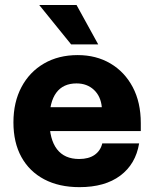

<svg xmlns="http://www.w3.org/2000/svg" viewBox="-20 -738 618 772"><path d="M137.8 -717.8 266 -559.5H374.9L287.8 -717.8ZM34 -245.9Q34 -164.8 66.1 -106.6Q98.3 -48.3 157.9 -16.9Q217.5 14.5 299.5 14.5Q401.8 14.5 463.6 -31.8Q525.5 -78 539.4 -161.3H391.2Q384 -131.7 360.3 -115.2Q336.6 -98.7 298.2 -98.7Q239.4 -98.7 209.1 -138.1Q178.7 -177.5 178.7 -254.7Q178.7 -327.9 206.3 -365.2Q233.9 -402.6 287.7 -402.6Q330 -402.6 357.7 -376.7Q385.3 -350.8 389.4 -306.9H173.6V-210.9H546.1V-243Q546.1 -326.6 513.6 -387.9Q481 -449.2 423.8 -482.9Q366.6 -516.5 292.5 -516.5Q215.2 -516.5 157 -482.7Q98.8 -448.9 66.4 -388Q34 -327.1 34 -245.9Z"/></svg>

Font: Overused Grotesk Light
Style: Regular
Weight: 300
Designer: RandomMaerks
Version: Version 0.005